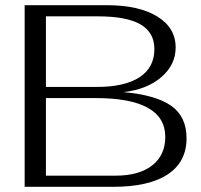

<svg xmlns="http://www.w3.org/2000/svg" viewBox="-20 -720 774 740"><path d="M75 -700H392Q515 -700 586 -656.5Q657 -613 657 -537Q657 -470 601.5 -422.5Q546 -375 456 -365Q580 -354 639.5 -312.5Q699 -271 699 -187Q699 -96 626.5 -48Q554 0 416 0H75ZM354 -385Q461 -385 518 -422.5Q575 -460 575 -531Q575 -595 521.5 -626Q468 -657 357 -657H157V-385ZM426 -43Q516 -43 566.5 -82.5Q617 -122 617 -192Q617 -342 348 -342H157V-43Z"/></svg>

Font: Fahkwang Light
Style: Regular
Weight: 300
Version: Version 1.000; ttfautohint (v1.6)